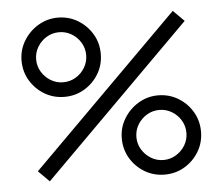

<svg xmlns="http://www.w3.org/2000/svg" viewBox="-53 -795 1006 869"><g transform="rotate(-5 450.5 -360.0)"><path d="M661.3 15Q611.8 15 570.8 -9.2Q529.8 -33.5 505.6 -74.2Q481.3 -115 481.3 -165Q481.3 -214 506.3 -255Q531.3 -296 572.3 -320.5Q613.3 -345 661.3 -345Q710.8 -345 751.6 -320.8Q792.3 -296.5 816.8 -255.8Q841.3 -215 841.3 -165Q841.3 -115 816.8 -74.2Q792.3 -33.5 751.6 -9.2Q710.8 15 661.3 15ZM661.3 -51.3Q692.2 -51.3 718.1 -67Q744 -82.7 759.5 -108.4Q775 -134.2 775 -165Q775 -195.8 759.5 -221.8Q744 -247.7 718.1 -263.2Q692.2 -278.7 661.3 -278.7Q630.5 -278.7 604.8 -263.2Q579 -247.7 563.3 -221.8Q547.7 -195.8 547.7 -165Q547.7 -134.2 563.3 -108.4Q579 -82.7 604.8 -67Q630.5 -51.3 661.3 -51.3ZM240 -375Q190.5 -375 149.8 -399.2Q109 -423.5 84.5 -464.2Q60 -505 60 -555Q60 -604 85 -645Q110 -686 151 -710.5Q192 -735 240 -735Q289.5 -735 330.2 -710.8Q371 -686.5 395.5 -645.8Q420 -605 420 -555Q420 -505 395.5 -464.2Q371 -423.5 330.2 -399.2Q289.5 -375 240 -375ZM240 -441.3Q270.8 -441.3 296.8 -456.8Q322.7 -472.3 338.2 -498.2Q353.7 -524.2 353.7 -555Q353.7 -585.8 338.2 -611.8Q322.7 -637.7 296.8 -653.2Q270.8 -668.7 240 -668.7Q209.2 -668.7 183.4 -653.2Q157.7 -637.7 142 -611.8Q126.3 -585.8 126.3 -555Q126.3 -524.2 142 -498.2Q157.7 -472.3 183.4 -456.8Q209.2 -441.3 240 -441.3ZM811.3 -670.3 140 0 90 -50 761.3 -720Z"/></g></svg>

Font: Manrope Variable Light
Style: Regular
Weight: 200
Designer: Mikhail Sharanda
Foundry: Mikhail Sharanda
Version: Version 4.505